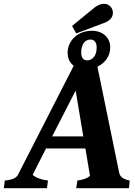

<svg xmlns="http://www.w3.org/2000/svg" viewBox="-75 -985 709 1005"><path d="M470 -865C498 -875 512 -891 515 -909C520 -934 505 -958 480 -964C463 -967 442 -963 418 -944L302 -849L324 -810ZM549 -80 435 -636C476 -655 502 -693 502 -737C502 -787 464 -824 406 -824C331 -824 279 -771 279 -709C279 -678 291 -655 311 -641L19 -70C11 -54 -12 -43 -50 -40L-55 0H171L176 -40C143 -44 113 -54 96 -70L166 -208H372L396 -65C384 -52 359 -44 330 -40L324 0H600L604 -40C574 -46 554 -57 549 -80ZM399 -778C422 -778 431 -759 431 -736C431 -692 408 -669 381 -669C359 -669 350 -687 350 -709C350 -754 370 -778 399 -778ZM198 -271 321 -511 361 -271Z"/></svg>

Font: Caladea
Style: Bold Italic
Weight: 700
Italic angle: -9°
Designer: Carolina Giovagnoli and Andres Torresi
Foundry: Carolina Giovagnoli & Andres Torresi
Version: Version 1.001;hotconv 1.0.109;makeotfexe 2.5.65596